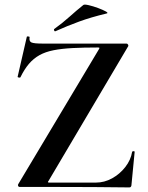

<svg xmlns="http://www.w3.org/2000/svg" viewBox="-20 -815 645 837"><path d="M60 -13 411 -600Q414 -605 413.5 -606.5Q413 -608 406 -608Q344 -608 296.5 -605.5Q249 -603 213.5 -596Q178 -589 152 -574.5Q126 -560 106 -536.5Q86 -513 69 -478Q68 -476 62 -477Q56 -478 57 -481L97 -655Q98 -657 104 -656Q110 -655 109 -653Q106 -635 117 -630Q128 -625 166 -625Q226 -625 313 -625Q400 -625 531 -625Q536 -625 538.5 -620Q541 -615 538 -612L192 -27Q188 -22 189 -20.5Q190 -19 196 -19Q261 -19 314 -19Q367 -19 398 -19Q435 -19 468.5 -37.5Q502 -56 526 -86.5Q550 -117 556 -153Q557 -156 562 -156Q567 -156 567 -153L553 -8Q553 -5 551 -1.5Q549 2 544 2Q470 1 387.5 0.5Q305 0 222.5 0Q140 0 65 0Q61 0 59 -4.5Q57 -9 60 -13ZM222 -679Q218 -677 216 -682.5Q214 -688 217 -689Q253 -715 283 -742Q313 -769 343 -793Q347 -797 366.5 -792.5Q386 -788 407.5 -780Q429 -772 441.5 -765Q454 -758 444 -756Q377 -740 325 -721Q273 -702 222 -679Z"/></svg>

Font: Cormorant Garamond Light
Style: Bold
Weight: 700
Version: Version 4.001